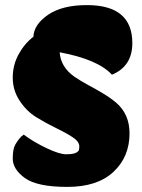

<svg xmlns="http://www.w3.org/2000/svg" viewBox="-20 -733 556 753"><path d="M488 -210Q488 -118 425 -59Q362 0 244 0Q126 0 78 -34.5Q30 -69 30 -111Q30 -149 40 -166Q57 -195 73 -205Q112 -176 162.5 -152Q213 -128 239 -128Q265 -128 276 -133Q287 -138 289 -143.5Q291 -149 291 -159Q291 -178 264 -195.5Q237 -213 198.5 -231.5Q160 -250 122 -273.5Q84 -297 57 -338Q30 -379 30 -428.5Q30 -478 53 -520Q76 -562 111 -589Q113 -637 168.5 -675Q224 -713 321 -713Q499 -713 499 -564Q499 -473 419 -440Q364 -500 214 -528Q218 -470 272 -432Q297 -415 326 -399.5Q355 -384 383.5 -367Q412 -350 436 -330Q488 -285 488 -210Z"/></svg>

Font: Chela One
Style: Regular
Weight: 400
Designer: Miguel Hernandez
Foundry: LatinoType
Version: Version 1.001